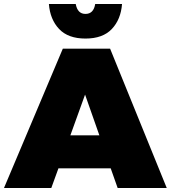

<svg xmlns="http://www.w3.org/2000/svg" viewBox="-30 -946 859 966"><path d="M809 0H562L527 -99H264L228 0H-10L286 -701H524ZM400 -752Q313 -752 267.5 -800Q222 -848 216 -926H351Q360 -876 400 -876Q441 -876 449 -926H584Q578 -848 532.5 -800Q487 -752 400 -752ZM470 -265 398 -470 324 -265Z"/></svg>

Font: Argentum Novus Black
Style: Regular
Weight: 900
Designer: Julieta Ulanovsky (font) & Cristiano Sobral (main changes)
Foundry: Julieta Ulanovsky (font) & Cristiano Sobral (main changes)
Version: Version 3.00;November 27, 2020;FontCreator 13.0.0.2655 64-bi